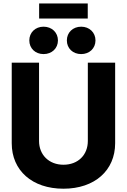

<svg xmlns="http://www.w3.org/2000/svg" viewBox="-20 -1095 745 1126"><path d="M352.1 11.7C535.6 11.7 655.3 -95.7 655.3 -254.9V-727.5H495.1V-268.1C495.1 -187 438.5 -128.9 352.1 -128.9C266.6 -128.9 209 -187.5 209 -268.1V-727.5H48.8V-254.9C48.8 -95.2 168.5 11.7 352.1 11.7ZM456.1 -777.8C504.4 -777.8 540 -811.5 540 -857.9C540 -904.3 504.4 -938.5 456.1 -938.5C407.2 -938.5 372.1 -904.3 372.1 -857.9C372.1 -811.5 407.2 -777.8 456.1 -777.8ZM235.4 -777.8C284.2 -777.8 319.8 -811.5 319.8 -857.9C319.8 -904.3 284.2 -938.5 235.4 -938.5C187 -938.5 151.9 -904.3 151.9 -857.9C151.9 -811.5 187 -777.8 235.4 -777.8ZM494.6 -1074.7H209.5V-986.3H494.6Z"/></svg>

Font: Raveo Display
Style: Bold
Weight: 700
Designer: Jakub Foglar, Rasmus Andersson (Inter)
Foundry: Jakubfoglar.com
Version: Version 1.100;Glyphs 3.2.3 (3260)